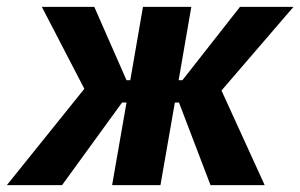

<svg xmlns="http://www.w3.org/2000/svg" viewBox="-62 -540 876 560"><path d="M-42 0H119L294 -241H307L265 0H406L448 -241H460L552 0H710L584 -276L794 -520H638L470 -306H459L496 -520H355L318 -306H307L213 -520H60L184 -281Z"/></svg>

Font: Fixel Display
Style: Bold Italic
Weight: 700
Italic angle: -10°
Designer: AlfaBravo + MacPaw
Foundry: Kyrylo Tkachov, Marchela Mozhyna, Serhii Makarenko, Maria Weinstein, Zakhar Kryvoshyya
Version: Version 1.210;Glyphs 3.2 (3217)